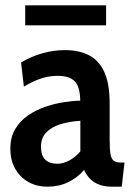

<svg xmlns="http://www.w3.org/2000/svg" viewBox="-20 -694 499 724"><path d="M158.5 10Q119.5 10 88 -7.2Q56.5 -24.5 37.8 -56.8Q19 -89 19 -133.5Q19 -176.5 37.2 -207.2Q55.5 -238 85.2 -258.5Q115 -279 150 -291Q185 -303 220 -308.5Q255 -314 282.5 -314.5Q282 -366.5 262 -387.2Q242 -408 197 -408Q165.5 -408 135.5 -398.2Q105.5 -388.5 70 -367.5L59.5 -458.5Q97.5 -481 139.5 -493Q181.5 -505 225.5 -505Q279 -505 316.5 -485.2Q354 -465.5 373.8 -421.5Q393.5 -377.5 393.5 -304.5V-169.5Q393.5 -133 396.5 -114Q399.5 -95 408.8 -88Q418 -81 436 -81H449.5L439 10H403Q374.5 10 354 2.2Q333.5 -5.5 319.8 -19.5Q306 -33.5 297 -53Q272 -24 237 -7Q202 10 158.5 10ZM196 -76.5Q218 -76.5 241.5 -89Q265 -101.5 283 -123.5V-238.5Q241 -236 207.5 -225.5Q174 -215 154.2 -194.2Q134.5 -173.5 134.5 -141Q134.5 -107 150.8 -91.8Q167 -76.5 196 -76.5ZM75 -598.5V-674H380V-598.5Z"/></svg>

Font: Cabin SemiCondensed SemiBold
Style: Regular
Weight: 600
Width: 4
Designer: Pablo Impallari
Foundry: Pablo Impallari. http://www.impallari.com Igino Marini. http://www.ikern.com
Version: Version 3.001